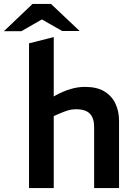

<svg xmlns="http://www.w3.org/2000/svg" viewBox="-78 -959 690 979"><path d="M70 0V-738L196 -770V-467L208 -474Q245 -494 282 -505Q319 -516 355 -516Q416 -516 454 -493Q492 -470 510.5 -431Q529 -392 529 -343V0H402V-312Q402 -356 380.5 -379Q359 -402 309 -402Q288 -402 268.5 -396Q249 -390 228 -381L196 -367V0ZM-58 -800 88 -939H182L155 -871L31 -800ZM239 -801 116 -871 88 -939H182L328 -801Z"/></svg>

Font: REM Medium
Style: Regular
Weight: 500
Designer: Octavio Pardo
Foundry: Ashler Design
Version: Version 1.005;gftools[0.9.28]